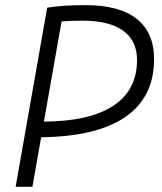

<svg xmlns="http://www.w3.org/2000/svg" viewBox="-20 -723 626 743"><path d="M40.5 0 162.6 -693.4Q220.2 -703.1 311.5 -703.1Q441.9 -703.1 509 -650.1Q576.2 -597.2 576.2 -493.7Q576.2 -347.2 465.6 -270.8Q355 -194.3 139.2 -191.9L105.5 0ZM149.9 -252.4Q327.6 -253.4 418.9 -314Q510.3 -374.5 510.3 -490.7Q510.3 -565.4 456.5 -604.2Q402.8 -643.1 298.8 -643.1Q254.9 -643.1 218.3 -640.1Z"/></svg>

Font: Cascadia Code Light
Style: Italic
Weight: 300
Italic angle: -10°
Monospace: yes
Designer: Aaron Bell
Foundry: Saja Typeworks
Version: Version 2404.023; ttfautohint (v1.8.4)